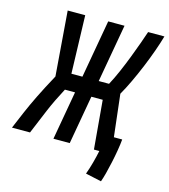

<svg xmlns="http://www.w3.org/2000/svg" viewBox="-165 -790 918 1044"><g transform="rotate(15 294.0 -268.0)"><path d="M191.4 0 239.7 -273.9H182.6Q144 -201.7 117.2 -138.4Q90.3 -75.2 59.6 0H-42Q-21.5 -48.8 -1.7 -95.2Q18.1 -141.6 45.2 -197Q72.3 -252.4 114.3 -329.6L85.9 -693.4H184.6L194.3 -366.7H256.3L314 -693.4H405.8L348.1 -366.7H406.2Q426.3 -403.8 445.8 -448.7Q465.3 -493.7 482.9 -539.3Q500.5 -585 514.9 -625.2Q529.3 -665.5 538.6 -693.4H630.4Q619.6 -655.3 602.8 -607.9Q585.9 -560.5 565.4 -510.7Q544.9 -460.9 522.7 -414.1Q500.5 -367.2 479.5 -330.6L506.8 -92.8H553.7Q551.3 -65.4 545.4 -30.3Q539.6 4.9 531.7 41Q523.9 77.1 515.9 107.7Q507.8 138.2 501 156.7L411.6 137.2Q423.8 104 433.6 67.6Q443.4 31.2 449.7 0H419.4L395.5 -273.9H331.5L283.2 0Z"/></g></svg>

Font: Cascadia Mono PL
Style: Italic
Weight: 400
Italic angle: -10°
Monospace: yes
Designer: Aaron Bell
Foundry: Saja Typeworks
Version: Version 2404.023; ttfautohint (v1.8.4)